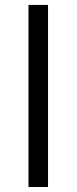

<svg xmlns="http://www.w3.org/2000/svg" viewBox="-20 -747 306 767"><path d="M171.9 -727.3H93.8V0H171.9Z"/></svg>

Font: Karasuma Gothic
Style: Regular
Weight: 400
Designer: Rasmus Andersson, Ryoko Nishizuka
Foundry: Genbu
Version: Version 1.00